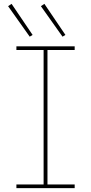

<svg xmlns="http://www.w3.org/2000/svg" viewBox="-20 -975 472 995"><path d="M65 0H367V-19H226V-716H367V-735H65V-716H206V-19H65ZM304 -785 319 -794 210 -955 192 -943ZM134 -785 149 -794 40 -955 22 -943Z"/></svg>

Font: Iosevka Sparkle Thin
Style: Regular
Weight: 100
Designer: Belleve Invis
Foundry: Belleve Invis
Version: Version 4.5.0; ttfautohint (v1.8.3)